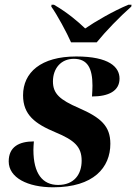

<svg xmlns="http://www.w3.org/2000/svg" viewBox="-20 -786 579 816"><path d="M282 -606H391C429 -653 488 -714 538 -758L539 -766H526C461 -739 384 -694 342 -665C311 -695 266 -733 209 -766H199L198 -758C223 -723 264 -647 282 -606ZM206 10C378 10 449 -74 449 -175C449 -250 409 -286 315 -327C234 -362 205 -388 205 -440C205 -494 238 -536 294 -536C352 -536 373 -496 373 -422C373 -408 372 -393 371 -376C441 -376 488 -399 488 -452C488 -501 444 -546 304 -546C154 -546 78 -478 78 -381C78 -298 129 -260 215 -224C297 -190 327 -162 327 -103C327 -45 295 0 227 0C161 0 122 -48 122 -149C122 -160 123 -172 124 -185C61 -185 17 -162 17 -100C17 -31 97 10 206 10Z"/></svg>

Font: Noto Serif Display
Style: Bold Italic
Weight: 700
Italic angle: -12°
Designer: Monotype Design Team
Foundry: Monotype Imaging Inc.
Version: Version 2.009